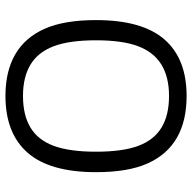

<svg xmlns="http://www.w3.org/2000/svg" viewBox="-20 -698 728 729"><g transform="rotate(90 344.5 -333.0)"><path d="M343.7 10.8Q250.2 10.8 186.2 -26.2Q122.3 -63.2 89.1 -137.2Q55.8 -211.3 55.8 -333Q55.8 -508.3 129.1 -592.7Q202.3 -677 343.7 -677Q438.8 -677 502.8 -640Q566.8 -603 600 -529Q633.2 -455 633.2 -333.2Q633.2 -157.8 559.5 -73.5Q485.8 10.8 343.7 10.8ZM343.7 -55.8Q416.7 -55.8 463.8 -84.2Q511 -112.5 533.2 -172.3Q555.5 -232.2 555.5 -333.3Q555.5 -434.5 533.2 -493.8Q511 -553.2 463.8 -581.8Q416.7 -610.3 343.7 -610.3Q272.3 -610.3 225.2 -581.6Q178 -552.8 155.2 -493.5Q132.5 -434.2 132.5 -332.8Q132.5 -231.7 155.2 -172Q178 -112.3 225.2 -84.1Q272.3 -55.8 343.7 -55.8Z"/></g></svg>

Font: Vivano Light
Style: Regular
Weight: 300
Designer: Joe Prince, Josias Burgherr
Version: Version 2.064;September 19, 2022;FontCreator 14.0.0.2877 64-